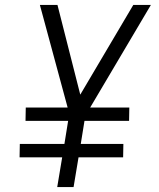

<svg xmlns="http://www.w3.org/2000/svg" viewBox="-20 -755 640 775"><path d="M211 0 231 -120H59L60 -174H240L255 -267H83L84 -321H253L141 -735H212L304 -373L518 -735H589L344 -321H502L501 -267H321L306 -174H478L477 -120H297L277 0Z"/></svg>

Font: Iosevka Light Extended Oblique
Style: Regular
Weight: 300
Width: 7
Italic angle: -9°
Monospace: yes
Designer: Belleve Invis
Foundry: Belleve Invis
Version: Version 32.5.0; ttfautohint (v1.8.4)